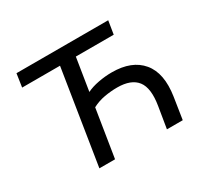

<svg xmlns="http://www.w3.org/2000/svg" viewBox="-146 -899 1148 1093"><g transform="rotate(-30 428.0 -352.5)"><path d="M215 0 313 -618H64L77 -705H680L666 -618H417L383 -405Q415 -421 460 -429.5Q505 -438 549 -438Q680 -438 743.5 -362Q807 -286 785 -142L763 0H659L682 -140Q700 -249 662 -298.5Q624 -348 532 -348Q491 -348 448.5 -340.5Q406 -333 368 -313L318 0Z"/></g></svg>

Font: Nunito Sans SemiBold
Style: Italic
Weight: 600
Italic angle: -9°
Designer: Vernon Adams
Foundry: Vernon Adams
Version: Version 3.006; ttfautohint (v1.8.3)